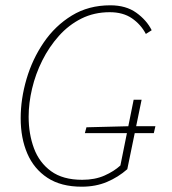

<svg xmlns="http://www.w3.org/2000/svg" viewBox="-20 -692 650 724"><path d="M288 12Q210 12 159 -21.5Q108 -55 83 -113Q58 -171 58 -246Q58 -319 80 -394Q102 -469 145 -532Q188 -595 251 -633.5Q314 -672 396 -672Q455 -672 494 -644Q533 -616 552 -578L530 -564Q511 -600 477.5 -623Q444 -646 394 -646Q335 -646 287 -622Q239 -598 202 -556.5Q165 -515 139.5 -464Q114 -413 101 -358Q88 -303 88 -252Q88 -187 108 -133Q128 -79 172.5 -46.5Q217 -14 290 -14Q338 -14 374 -30Q410 -46 434 -68L484 -316H514L460 -54Q426 -24 383.5 -6Q341 12 288 12ZM300 -190 306 -212 464 -216H566L560 -190Z"/></svg>

Font: Source Sans 3 VF
Style: Italic
Weight: 200
Italic angle: -11°
Designer: Paul D. Hunt
Foundry: Adobe Systems Incorporated
Version: Version 3.042;hotconv 1.0.118;makeotfexe 2.5.65603